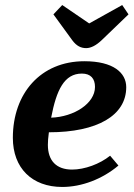

<svg xmlns="http://www.w3.org/2000/svg" viewBox="-20 -735 530 762"><path d="M322 -544C341 -544 362 -555 384 -576L490 -678L465 -715L334 -642L227 -715L192 -678L267 -575C284 -552 302 -544 322 -544ZM227 7C304 7 386 -24 450 -78L417 -117C376 -84 316 -62 266 -62C204 -62 170 -97 170 -160C170 -173 171 -188 174 -210C367 -210 481 -277 481 -389C481 -446 430 -492 315 -492C141 -492 31 -364 31 -188C31 -68 107 7 227 7ZM183 -268C204 -378 235 -443 305 -443C340 -443 357 -423 357 -390C357 -324 273 -271 183 -268Z"/></svg>

Font: Caladea
Style: Bold Italic
Weight: 700
Italic angle: -9°
Designer: Carolina Giovagnoli and Andres Torresi
Foundry: Carolina Giovagnoli & Andres Torresi
Version: Version 1.001;hotconv 1.0.109;makeotfexe 2.5.65596